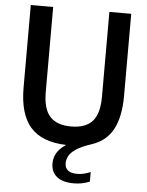

<svg xmlns="http://www.w3.org/2000/svg" viewBox="-62 -790 808 1055"><g transform="rotate(5 342.0 -262.0)"><path d="M386 215.5Q322.5 215.5 290.8 189.2Q259 163 259 116.5Q259 86 274 59.2Q289 32.5 325 9Q191 5 127.8 -66.5Q64.5 -138 64.5 -285.5V-740H188V-272Q188 -178.5 226 -136.5Q264 -94.5 343 -94.5Q422.5 -94.5 460.2 -136.5Q498 -178.5 498 -272V-740H618.5V-285.5Q618.5 -173 581.5 -103Q544.5 -33 462 -6.5Q408.5 11 380 30.2Q351.5 49.5 341.2 69.5Q331 89.5 331 109Q331 162 400 162Q416 162 433.2 158.2Q450.5 154.5 472.5 145.5V198Q452.5 206.5 431.2 211Q410 215.5 386 215.5Z"/></g></svg>

Font: Encode Sans Semi Condensed SemiBold
Style: Regular
Weight: 600
Width: 4
Designer: Multiple Designers
Foundry: Impallari Type
Version: Version 3.000; ttfautohint (v1.8.3) -l 8 -r 50 -G 200 -x 14 